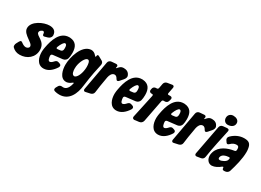

<svg xmlns="http://www.w3.org/2000/svg" viewBox="-27 -1668 3776 2779"><g transform="rotate(30 1861.0 -278.5)"><path d="M320 -431C321 -410 328 -399 343 -399C346 -399 350 -400 354 -401L401 -414C432 -422 454 -448 455 -475V-479C452 -551 404 -577 340 -577C242 -577 73 -499 73 -383C73 -325 126 -287 166 -258L214 -222C238 -203 246 -188 246 -172C246 -161 240 -151 229 -143C218 -136 206 -132 193 -132C170 -132 141 -147 120 -164C111 -171 104 -175 97 -175C87 -175 78 -168 70 -153L48 -112C41 -100 38 -87 38 -74C38 -73 34 -54 53 -38C84 -10 120 7 171 7C293 7 395 -74 395 -199C395 -348 245 -350 245 -411C245 -432 260 -448 279 -456C288 -461 292 -462 295 -462C314 -462 319 -446 320 -431Z M754 -118C759 -127 762 -135 762 -142C762 -149 762 -165 737 -174L712 -182C707 -183 703 -184 699 -184C687 -184 673 -181 650 -154C637 -139 616 -123 599 -123C572 -123 565 -167 562 -200C562 -220 571 -229 591 -232L748 -250C780 -254 806 -277 813 -306C816 -321 817 -333 820 -345C822 -362 823 -379 823 -396C823 -493 789 -566 681 -573H671C514 -573 461 -396 438 -269C434 -249 431 -228 430 -208C429 -201 429 -195 429 -189C429 -100 463 7 570 7C649 7 711 -51 754 -118ZM691 -377C688 -360 676 -347 657 -344L609 -338C598 -338 587 -338 587 -352C587 -355 588 -359 589 -363C612 -424 642 -467 662 -467H663C694 -467 696 -411 691 -377Z M1267 -450C1268 -456 1269 -462 1269 -468C1269 -481 1265 -502 1244 -514L1176 -552C1171 -555 1167 -556 1163 -556C1153 -556 1147 -549 1146 -535C1145 -524 1143 -518 1138 -518C1135 -518 1131 -521 1126 -527C1101 -560 1070 -574 1039 -574C1036 -574 1032 -574 1028 -573C885 -557 819 -326 819 -199C819 -119 846 11 948 11H958C985 8 1011 -4 1038 -26C1045 -31 1050 -34 1053 -34C1056 -34 1057 -32 1057 -28C1057 -25 1056 -22 1055 -17L1046 14C1031 58 1003 100 953 100C950 100 946 100 942 99C937 98 933 98 929 98C907 98 891 107 881 125L865 153C860 162 857 171 857 179C857 186 856 203 883 210C908 217 932 220 957 220C1121 220 1183 69 1199 -70C1222 -253 1252 -386 1267 -450ZM1014 -119C968 -119 963 -187 963 -220C963 -231 964 -244 965 -257C976 -342 1022 -426 1060 -429H1065C1098 -429 1103 -362 1103 -330C1103 -321 1103 -296 1100 -281C1089 -189 1050 -124 1014 -119Z M1659 -442C1680 -466 1683 -487 1683 -498C1683 -505 1682 -512 1679 -517C1662 -562 1625 -581 1578 -581C1573 -581 1567 -581 1562 -580C1540 -579 1517 -565 1493 -536C1486 -527 1481 -523 1478 -523C1478 -523 1476 -522 1476 -527C1476 -530 1477 -535 1478 -541C1479 -546 1480 -550 1480 -553C1480 -573 1465 -578 1448 -578L1375 -572C1348 -569 1328 -552 1323 -525L1235 -38C1234 -35 1234 -32 1234 -29C1234 -12 1245 -2 1258 -2C1262 -2 1266 -3 1271 -4L1344 -20C1371 -27 1390 -46 1393 -73C1400 -126 1413 -224 1436 -345C1444 -384 1465 -433 1511 -433C1531 -432 1548 -419 1561 -394C1568 -380 1577 -373 1586 -373C1595 -373 1604 -379 1614 -390Z M1970 -118C1975 -127 1978 -135 1978 -142C1978 -149 1978 -165 1953 -174L1928 -182C1923 -183 1919 -184 1915 -184C1903 -184 1889 -181 1866 -154C1853 -139 1832 -123 1815 -123C1788 -123 1781 -167 1778 -200C1778 -220 1787 -229 1807 -232L1964 -250C1996 -254 2022 -277 2029 -306C2032 -321 2033 -333 2036 -345C2038 -362 2039 -379 2039 -396C2039 -493 2005 -566 1897 -573H1887C1730 -573 1677 -396 1654 -269C1650 -249 1647 -228 1646 -208C1645 -201 1645 -195 1645 -189C1645 -100 1679 7 1786 7C1865 7 1927 -51 1970 -118ZM1907 -377C1904 -360 1892 -347 1873 -344L1825 -338C1814 -338 1803 -338 1803 -352C1803 -355 1804 -359 1805 -363C1828 -424 1858 -467 1878 -467H1879C1910 -467 1912 -411 1907 -377Z M2333 -567C2318 -567 2316 -575 2316 -588L2335 -686C2336 -690 2336 -694 2336 -697C2336 -713 2327 -723 2310 -723C2307 -723 2304 -723 2301 -722L2227 -710C2200 -706 2181 -686 2176 -661L2162 -585C2159 -573 2150 -564 2138 -564H2122C2095 -563 2077 -546 2073 -521L2070 -504C2069 -501 2069 -499 2069 -496C2069 -477 2081 -462 2106 -461H2118C2133 -461 2135 -453 2135 -440L2051 -51C2050 -46 2049 -42 2049 -38C2049 -19 2060 -7 2083 -7C2086 -7 2089 -7 2092 -8L2103 -10L2155 -16C2187 -19 2209 -39 2216 -70L2287 -439C2290 -451 2299 -459 2311 -459H2334C2358 -459 2377 -474 2384 -501L2391 -526C2392 -531 2393 -535 2393 -539C2393 -554 2385 -568 2358 -568Z M2668 -118C2673 -127 2676 -135 2676 -142C2676 -149 2676 -165 2651 -174L2626 -182C2621 -183 2617 -184 2613 -184C2601 -184 2587 -181 2564 -154C2551 -139 2530 -123 2513 -123C2486 -123 2479 -167 2476 -200C2476 -220 2485 -229 2505 -232L2662 -250C2694 -254 2720 -277 2727 -306C2730 -321 2731 -333 2734 -345C2736 -362 2737 -379 2737 -396C2737 -493 2703 -566 2595 -573H2585C2428 -573 2375 -396 2352 -269C2348 -249 2345 -228 2344 -208C2343 -201 2343 -195 2343 -189C2343 -100 2377 7 2484 7C2563 7 2625 -51 2668 -118ZM2605 -377C2602 -360 2590 -347 2571 -344L2523 -338C2512 -338 2501 -338 2501 -352C2501 -355 2502 -359 2503 -363C2526 -424 2556 -467 2576 -467H2577C2608 -467 2610 -411 2605 -377Z M3133 -442C3154 -466 3157 -487 3157 -498C3157 -505 3156 -512 3153 -517C3136 -562 3099 -581 3052 -581C3047 -581 3041 -581 3036 -580C3014 -579 2991 -565 2967 -536C2960 -527 2955 -523 2952 -523C2952 -523 2950 -522 2950 -527C2950 -530 2951 -535 2952 -541C2953 -546 2954 -550 2954 -553C2954 -573 2939 -578 2922 -578L2849 -572C2822 -569 2802 -552 2797 -525L2709 -38C2708 -35 2708 -32 2708 -29C2708 -12 2719 -2 2732 -2C2736 -2 2740 -3 2745 -4L2818 -20C2845 -27 2864 -46 2867 -73C2874 -126 2887 -224 2910 -345C2918 -384 2939 -433 2985 -433C3005 -432 3022 -419 3035 -394C3042 -380 3051 -373 3060 -373C3069 -373 3078 -379 3088 -390Z M3391 -704C3391 -756 3341 -777 3296 -777C3249 -777 3214 -745 3214 -697C3214 -655 3242 -621 3286 -621C3336 -621 3391 -646 3391 -704ZM3241 -570C3214 -567 3194 -550 3189 -523L3097 -37C3096 -33 3096 -29 3096 -26C3096 -10 3107 1 3124 1C3127 1 3130 1 3133 0L3195 -10C3222 -14 3241 -34 3244 -61C3265 -203 3316 -440 3338 -537C3339 -542 3340 -546 3340 -550C3340 -573 3323 -576 3304 -576Z M3393 -484C3374 -465 3375 -449 3375 -444C3375 -435 3378 -426 3384 -418L3404 -389C3410 -381 3417 -377 3424 -377C3432 -377 3442 -383 3453 -394C3480 -421 3509 -436 3548 -436C3577 -436 3587 -419 3587 -386C3587 -381 3587 -375 3586 -369C3585 -355 3577 -347 3562 -345C3455 -330 3332 -279 3296 -168C3283 -128 3285 -108 3285 -107C3285 -49 3319 7 3383 7C3432 4 3481 -23 3518 -54C3525 -59 3531 -62 3535 -62C3541 -62 3544 -57 3544 -46C3544 -23 3557 -17 3577 -17L3598 -19C3625 -22 3647 -41 3654 -65C3686 -169 3722 -304 3722 -414C3722 -433 3721 -451 3718 -468C3707 -549 3672 -573 3596 -573C3520 -573 3448 -539 3393 -484ZM3551 -188C3544 -154 3477 -121 3443 -121C3438 -121 3433 -122 3430 -124C3418 -128 3418 -141 3418 -152C3426 -207 3492 -223 3538 -226C3548 -226 3556 -225 3556 -213C3556 -210 3556 -208 3555 -205Z"/></g></svg>

Font: Bangerz
Style: Bold
Weight: 700
Designer: vernon adams
Foundry: Vernon Adams
Version: Version 2.10;December 28, 2023;FontCreator 13.0.0.2683 64-bi